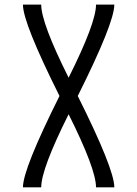

<svg xmlns="http://www.w3.org/2000/svg" viewBox="-20 -801 587 821"><path d="M78.1 0Q78.1 -78.1 234.4 -390.6Q78.1 -703.1 78.1 -781.2H156.2Q156.2 -703.1 273.4 -468.8Q390.6 -703.1 390.6 -781.2H468.8Q468.8 -703.1 312.5 -390.6Q468.8 -78.1 468.8 0H390.6Q390.6 -78.1 273.4 -312.5Q156.2 -78.1 156.2 0Z"/></svg>

Font: Luculent
Style: Regular
Weight: 400
Monospace: yes
Designer: Andrew Kensler
Version: Version 1.0.0-845fa02f9341